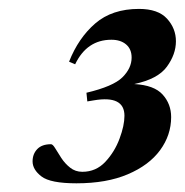

<svg xmlns="http://www.w3.org/2000/svg" viewBox="-20 -744 425 442"><path d="M181 -510.5 179 -530.5Q240.5 -545 261.8 -566Q283 -587 283 -611.5Q283 -631 270.2 -641.8Q257.5 -652.5 236.5 -652.5Q180 -652.5 153 -596L139 -602Q160.5 -656.5 199.2 -690Q238 -723.5 300 -723.5Q344 -723.5 364.5 -701Q385 -678.5 385 -649Q385 -619 364.2 -590.5Q343.5 -562 289 -550.5Q335 -548 354.5 -526.2Q374 -504.5 374 -474.5Q374 -433 348.5 -398.2Q323 -363.5 274.2 -342.8Q225.5 -322 156 -322Q96 -322 75.5 -337.8Q55 -353.5 55 -372.5Q55 -389.5 65.8 -400.8Q76.5 -412 97.5 -412Q101.5 -412 107.2 -402.5Q113 -393 121.2 -380.2Q129.5 -367.5 141.5 -358Q153.5 -348.5 169.5 -348.5Q201 -348.5 222.5 -371.5Q244 -394.5 255.2 -424.8Q266.5 -455 266.5 -477.5Q266.5 -525 196 -513Z"/></svg>

Font: Newsreader 72pt
Style: Bold Italic
Weight: 700
Italic angle: -17°
Designer: Hugues Gentile
Foundry: Production Type
Version: Version 1.003; ttfautohint (v1.8.3)